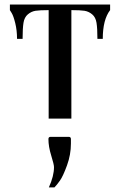

<svg xmlns="http://www.w3.org/2000/svg" viewBox="-20 -520 531 842"><path d="M291 109.4V89.8C291 83.3 287.8 80.1 281.2 80.1H202.1C195.6 80.1 192.4 83.3 192.4 89.8C192.4 112 196.5 136.1 204.6 162.1C212.7 188.2 216.8 205.1 216.8 212.9C216.8 238.9 209.3 268.6 194.3 301.8H218.8C225.9 294.6 234 284.5 243.2 271.5C252.3 258.5 262.5 236.3 273.9 205.1C285.3 173.8 291 141.9 291 109.4ZM193.4 0H293V-475.6C319 -475.6 338.2 -474.6 350.6 -472.7C363 -470.7 374.2 -465.5 384.3 -457C394.4 -448.6 400.7 -436.2 403.3 -419.9C405.9 -403.6 407.2 -380.2 407.2 -349.6H430.7C430.7 -405.6 441.4 -447.6 462.9 -475.6V-500H23.4V-475.6L31.2 -462.9C36.5 -454.4 41.7 -439.6 46.9 -418.5C52.1 -397.3 54.7 -374.3 54.7 -349.6H79.1C79.1 -380.2 80.4 -403.6 83 -419.9C85.6 -436.2 92 -448.6 102.1 -457C112.1 -465.5 123.4 -470.7 135.7 -472.7C148.1 -474.6 167.3 -475.6 193.4 -475.6Z"/></svg>

Font: TriodPostnaja
Style: Medium
Weight: 500
Version: 20110805; ttfautohint (v0.96) -l 8 -r 50 -G 200 -x 14 -w "G"